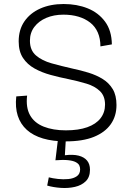

<svg xmlns="http://www.w3.org/2000/svg" viewBox="-20 -692 658 956"><path d="M307 12Q243 12 194 -2.5Q145 -17 113.5 -45.5Q82 -74 68.5 -115.5Q55 -157 61 -212L115 -216Q108 -157 129.5 -118.5Q151 -80 197.5 -61.5Q244 -43 308 -43Q371 -43 414.5 -58.5Q458 -74 480.5 -103Q503 -132 503 -171Q503 -214 477.5 -238.5Q452 -263 410.5 -275.5Q369 -288 321 -298Q276 -307 232 -319Q188 -331 152 -351Q116 -371 94.5 -403.5Q73 -436 73 -486Q73 -544 101.5 -585.5Q130 -627 180.5 -649.5Q231 -672 297 -672Q363 -672 416.5 -650.5Q470 -629 503 -584.5Q536 -540 537 -471L480 -461Q480 -500 467 -530Q454 -560 429 -579.5Q404 -599 370.5 -609Q337 -619 296 -619Q248 -619 210.5 -603Q173 -587 151 -558Q129 -529 129 -489Q129 -442 159 -416Q189 -390 237.5 -376.5Q286 -363 339 -351Q382 -342 421 -330Q460 -318 491.5 -298.5Q523 -279 541.5 -248Q560 -217 560 -169Q560 -114 531.5 -73.5Q503 -33 447.5 -10.5Q392 12 307 12ZM215 232 223 191Q242 196 268.5 199Q295 202 320.5 199.5Q346 197 362.5 185.5Q379 174 379 151Q379 140 374.5 131Q370 122 356.5 115Q343 108 318.5 105.5Q294 103 256 106L269 -2H308L303 81Q344 76 371.5 83Q399 90 413.5 107.5Q428 125 428 153Q428 190 407 210.5Q386 231 353 238.5Q320 246 283 243.5Q246 241 215 232Z"/></svg>

Font: Bricolage Grotesque ExtraLight
Style: Regular
Weight: 250
Designer: Mathieu Triay
Foundry: Atelier Triay
Version: Version 1.000;gftools[0.9.30]